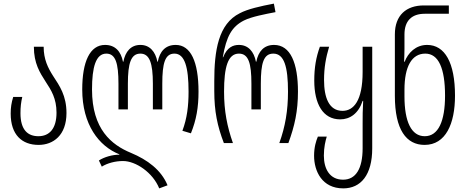

<svg xmlns="http://www.w3.org/2000/svg" viewBox="-20 -790 2575 1060"><path d="M193 10C274 10 347 -43 347 -166C347 -262 309 -316 273 -371C245 -415 221 -462 221 -532H167C167 -440 200 -389 232 -339C263 -292 292 -246 292 -168C292 -80 253 -38 192 -38C134 -38 93 -72 93 -165C93 -199 96 -225 103 -255H53C43 -223 39 -196 39 -163C39 -46 101 10 193 10Z M859 250 905 233C870 148 794 92 703 54C596 10 488 -76 488 -296C488 -419 509 -494 567 -494C618 -494 634 -441 634 -328V-186H686V-328C686 -441 703 -494 755 -494C806 -494 824 -441 824 -328V-186H876V-328C876 -441 891 -494 943 -494C1000 -494 1021 -419 1021 -284C1021 -206 1013 -137 987 -68L1034 -54C1064 -128 1076 -198 1076 -284C1076 -449 1033 -542 950 -542C893 -542 862 -506 851 -449H849C838 -506 806 -542 755 -542C703 -542 672 -506 661 -449H659C648 -506 616 -542 560 -542C476 -542 434 -449 434 -296C434 -102 526 17 639 62V64C600 64 555 77 526 96L542 130C572 111 616 99 659 99C730 99 824 163 859 250Z M1216 0H1266C1234 -91 1217 -177 1217 -284C1217 -419 1238 -494 1299 -494C1352 -494 1368 -441 1368 -328V-186H1420V-328C1420 -441 1435 -494 1489 -494C1549 -494 1570 -421 1570 -284C1570 -180 1555 -91 1522 0H1572C1607 -95 1625 -177 1625 -284C1625 -441 1584 -542 1493 -542C1437 -542 1406 -506 1395 -449H1393C1382 -506 1350 -542 1299 -542C1268 -542 1234 -530 1212 -474H1210C1230 -590 1260 -643 1327 -677C1369 -698 1444 -712 1501 -723L1492 -770C1418 -756 1347 -740 1304 -717C1185 -658 1163 -510 1163 -342V-288C1163 -175 1180 -94 1216 0Z M1875 250C1972 250 2035 176 2035 29V-532H1982V-393C1982 -233 1932 -178 1871 -178C1796 -178 1769 -252 1769 -348C1769 -417 1779 -471 1797 -532H1746C1725 -474 1715 -417 1715 -345C1715 -216 1763 -131 1858 -131C1912 -131 1959 -163 1982 -233H1985C1982 -183 1982 -146 1982 -110V28C1982 142 1944 202 1874 202C1800 202 1768 142 1768 69C1768 23 1777 -13 1784 -36H1735C1725 -12 1714 22 1714 70C1714 155 1758 250 1875 250Z M2324 10C2441 10 2492 -107 2492 -262C2492 -444 2436 -542 2338 -542C2276 -542 2233 -499 2214 -449H2211C2212 -476 2213 -498 2213 -520V-600C2213 -674 2252 -714 2325 -714H2458V-760H2320C2223 -760 2160 -706 2160 -600V-261C2160 -74 2223 10 2324 10ZM2325 -38C2251 -38 2213 -118 2213 -258V-295C2213 -422 2253 -494 2328 -494C2401 -494 2437 -413 2437 -262C2437 -121 2400 -38 2325 -38Z"/></svg>

Font: Noto Sans Georgian ExtraCondensed Light
Style: Regular
Weight: 300
Width: 2
Designer: Monotype Design Team, Akaki Razmadze
Foundry: Google LLC
Version: Version 2.005